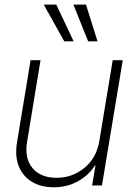

<svg xmlns="http://www.w3.org/2000/svg" viewBox="-20 -793 567 821"><path d="M404.8 -190.4 461.9 -535.6H504.9L416 0H374L388.2 -85.4H385.7Q360.4 -44.4 314 -18.3Q267.6 7.8 209.5 7.8Q155.8 7.8 116.9 -15.4Q78.1 -38.6 60.5 -81.8Q43 -125 52.7 -184.1L110.8 -535.6H153.3L95.7 -186Q84 -115.7 119.1 -74.2Q154.3 -32.7 221.7 -32.7Q289.1 -32.7 340.8 -75Q392.6 -117.2 404.8 -190.4ZM254.9 -616.2 167 -773.4H220.7L294.9 -616.2ZM356.9 -616.2 293.9 -773.4H347.7L397 -616.2Z"/></svg>

Font: Inter Display Extra Light
Style: Italic
Weight: 200
Italic angle: -9.39999°
Designer: Rasmus Andersson
Foundry: rsms
Version: Version 4.000;git-4fc901f